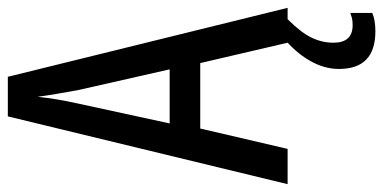

<svg xmlns="http://www.w3.org/2000/svg" viewBox="-264 -490 978 490"><g transform="rotate(-90 225.0 -245.0)"><path d="M361 0 309 -223H142L90 0H0L173 -714H274L450 0ZM240 -535Q235 -563 230.5 -589Q226 -615 223 -638Q218 -590 206 -536L155 -301H293ZM361 117Q361 166 406 166Q417 166 424.5 164Q432 162 437 160V216Q419 224 390 224Q294 224 294 131Q294 93 315.5 56Q337 19 375 -12L421 0Q387 34 374 61Q361 88 361 117Z"/></g></svg>

Font: Noto Sans Malayalam ExtraCondensed
Style: Regular
Weight: 400
Width: 2
Designer: Jelle Bosma - Monotype Design Team
Foundry: Monotype Imaging Inc.
Version: Version 2.104; ttfautohint (v1.8.4.7-5d5b)